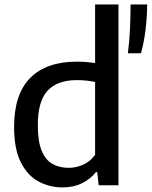

<svg xmlns="http://www.w3.org/2000/svg" viewBox="-20 -828 678 858"><path d="M260 9.5Q200.5 9.5 151.2 -17.5Q102 -44.5 72.5 -103.8Q43 -163 43 -261Q43 -406.5 114.8 -479.5Q186.5 -552.5 324.5 -552.5Q345.5 -552.5 366.5 -550.8Q387.5 -549 405 -546.5V-808H509.5V0H421L414.5 -58.5H408.5Q384.5 -28 346.5 -9.2Q308.5 9.5 260 9.5ZM287 -78Q320 -78 351.5 -92Q383 -106 405 -136V-461.5Q388.5 -465.5 366.5 -467.8Q344.5 -470 323.5 -470Q237 -470 193 -423.2Q149 -376.5 149 -269.5Q149 -195.5 166.5 -153.8Q184 -112 215.2 -95Q246.5 -78 287 -78ZM551.5 -590Q558.5 -644.5 561 -700Q563.5 -755.5 563.5 -808H637.5Q637.5 -753.5 630.5 -696Q623.5 -638.5 610 -590Z"/></svg>

Font: Encode Sans Md
Style: Regular
Weight: 500
Designer: Multiple Designers
Foundry: Impallari Type
Version: Version 3.002; ttfautohint (v1.8.3) -l 8 -r 50 -G 200 -x 14 